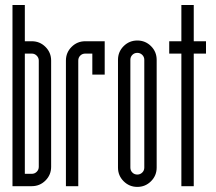

<svg xmlns="http://www.w3.org/2000/svg" viewBox="-20 -734 853 757"><path d="M77.9 -48.7Q77.9 -48.7 105.4 -48.7Q116.6 -48.7 124.7 -56.6Q132.9 -64.6 132.9 -76.2V-495.2Q132.9 -506.5 124.7 -514.6Q116.6 -522.7 105.4 -522.7H77.9ZM181.6 -495.2Q181.6 -495.2 181.6 -76.2Q181.6 -44.6 159.3 -22.3Q137 0 105.4 0H29.2V-714.3H77.9V-571.4H105.4Q137 -571.4 159.3 -549.1Q181.6 -526.9 181.6 -495.2Z M316.1 -522.7Q304.5 -522.7 296.5 -514.8Q288.6 -506.9 288.6 -495.2V0H239.9V-495.2Q239.9 -526.9 262.2 -549.1Q284.5 -571.4 316.1 -571.4H392.8V-439.8H344V-522.7Z M548.9 -498.1Q548.9 -509.8 540.8 -517.7Q532.7 -525.6 521.4 -525.6Q509.8 -525.6 501.9 -517.7Q494 -509.8 494 -498.1V-73.3Q494 -61.6 501.9 -53.7Q509.8 -45.8 521.4 -45.8Q532.7 -45.8 540.8 -53.7Q548.9 -61.6 548.9 -73.3ZM445.2 -498.1Q445.2 -529.8 467.5 -552.1Q489.8 -574.3 521.4 -574.3Q553.1 -574.3 575.4 -552.1Q597.7 -529.8 597.7 -498.1V-73.3Q597.7 -41.6 575.4 -19.4Q553.1 2.9 521.4 2.9Q489.8 2.9 467.5 -19.4Q445.2 -41.6 445.2 -73.3Z M743.9 -714.3V-571.4H792.2V-522.7H743.9V0H695.1V-522.7H647.2V-571.4H695.1V-714.3Z"/></svg>

Font: Marapfhont
Style: Book
Weight: 400
Version: Version 0.15